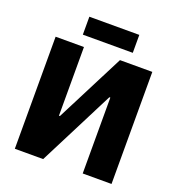

<svg xmlns="http://www.w3.org/2000/svg" viewBox="-154 -1003 1041 1127"><g transform="rotate(20 367.0 -439.0)"><path d="M211 -766H523V-878H211ZM65 0H242L483 -474H489V0H669V-700H467L248 -271H242V-700H65Z"/></g></svg>

Font: Fixel Text ExtraBold
Style: Regular
Weight: 800
Width: 4
Designer: AlfaBravo + MacPaw
Foundry: Kyrylo Tkachov, Marchela Mozhyna, Serhii Makarenko, Maria Weinstein, Zakhar Kryvoshyya
Version: Version 1.211